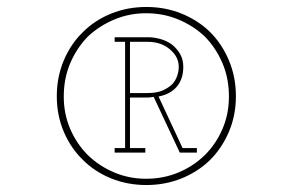

<svg xmlns="http://www.w3.org/2000/svg" viewBox="-20 -648 841 551"><path d="M232 -203Q200 -235 181.5 -278Q163 -321 163 -371Q163 -423 181.5 -466.5Q200 -510 232 -543Q265 -574 308 -592Q351 -610 399 -610Q449 -610 492 -592Q535 -574 568 -543Q600 -510 618.5 -466.5Q637 -423 637 -371Q637 -321 618.5 -278Q600 -235 568 -203Q535 -171 492 -153Q449 -135 399 -135Q351 -135 308 -153Q265 -171 232 -203ZM583 -189Q617 -223 637 -270Q657 -317 657 -372Q657 -427 637 -474.5Q617 -522 583 -556Q548 -590 501 -609Q454 -628 400 -628Q346 -628 299 -609Q252 -590 218 -556Q183 -522 163 -474.5Q143 -427 143 -372Q143 -317 163 -270Q183 -223 218 -189Q252 -155 299 -136Q346 -117 400 -117Q454 -117 501 -136Q548 -155 583 -189ZM397 -210V-223H353V-368H398Q405 -368 410.5 -368.5Q416 -369 421 -370L496 -210H545V-223H504L435 -371Q470 -378 488 -400Q506 -422 506 -456Q506 -478 496 -494.5Q486 -511 471 -522Q456 -532 438.5 -536.5Q421 -541 408 -541H309V-528H339V-223H309V-210ZM353 -528H404Q442 -528 467.5 -506.5Q493 -485 493 -456Q493 -444 488.5 -430.5Q484 -417 475 -407Q464 -396 447 -388.5Q430 -381 404 -381H353Z"/></svg>

Font: Josefin Slab Thin Light
Style: Regular
Weight: 300
Version: Version 2.000